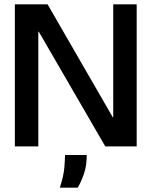

<svg xmlns="http://www.w3.org/2000/svg" viewBox="-20 -680 704 892"><path d="M49 0V-660H201L504 -135H506V-660H615V0H469L160 -533H158V0ZM258 192Q276 136 279 98Q282 60 282 40H383Q383 91 369.5 129Q356 167 341 192Z"/></svg>

Font: Bricolage Grotesque 48pt Medium
Style: Regular
Weight: 500
Designer: Mathieu Triay
Foundry: Atelier Triay
Version: Version 1.000; ttfautohint (v1.8.4.7-5d5b);gftools[0.9.32]